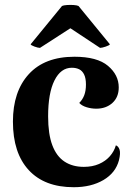

<svg xmlns="http://www.w3.org/2000/svg" viewBox="-20 -768 553 802"><path d="M288 14Q166 14 100 -57.5Q34 -129 34 -260Q34 -386 100.5 -458.5Q167 -531 291 -531Q386 -531 431 -493Q476 -455 476 -403Q476 -362 449.5 -338Q423 -314 382 -314Q362 -314 342 -320Q322 -326 311 -338Q325 -352 332 -370.5Q339 -389 339 -415Q339 -441 331.5 -456.5Q324 -472 311 -478.5Q298 -485 280 -485Q234 -485 207.5 -432Q181 -379 181 -282Q181 -208 198.5 -161.5Q216 -115 249.5 -93Q283 -71 330 -71Q366 -71 393.5 -83Q421 -95 439 -115.5Q457 -136 464 -161Q475 -157 479.5 -142.5Q484 -128 477 -99Q463 -46 412 -16Q361 14 288 14ZM147 -568Q139 -568 124 -573.5Q109 -579 108 -583L239 -743Q245 -746 259.5 -747Q274 -748 288 -747Q302 -746 308 -743L439 -583Q438 -579 422 -573.5Q406 -568 398 -568L274 -650Z"/></svg>

Font: Arima Thin
Style: Regular
Weight: 100
Designer: Joana Correia and Natanael Gama
Foundry: NDISCOVER
Version: Version 1.101;gftools[0.9.23]